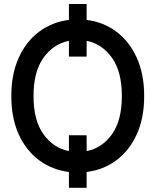

<svg xmlns="http://www.w3.org/2000/svg" viewBox="-20 -832 759 937"><path d="M683.6 -363.3Q683.6 -255.9 647.5 -176.5Q611.3 -97.2 548.1 -50Q484.9 -2.9 402.8 7.3V84.5H316.4V7.3Q234.4 -2.9 170.9 -50Q107.4 -97.2 71.3 -176.5Q35.2 -255.9 35.2 -363.3Q35.2 -470.2 71.3 -550Q107.4 -629.9 170.9 -677.2Q234.4 -724.6 316.4 -734.9V-812.5H402.8V-734.9Q484.9 -724.6 548.1 -677.2Q611.3 -629.9 647.5 -550Q683.6 -470.2 683.6 -363.3ZM402.8 -171.9V-94.7Q477.5 -108.9 526.1 -176.3Q574.7 -243.7 574.7 -363.3Q574.7 -482.9 526.1 -550.5Q477.5 -618.2 402.8 -632.8V-555.7H316.4V-632.8Q241.2 -617.7 192.4 -550.3Q143.6 -482.9 143.6 -363.3Q143.6 -243.7 192.4 -176.5Q241.2 -109.4 316.4 -94.7V-171.9Z"/></svg>

Font: Inter Tight Medium
Style: Regular
Weight: 500
Designer: Rasmus Andersson
Foundry: rsms
Version: Version 3.004; ttfautohint (v1.8.4.7-5d5b)